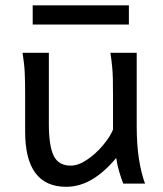

<svg xmlns="http://www.w3.org/2000/svg" viewBox="-20 -699 619 731"><path d="M532.2 0H449.2Q442.4 -17.1 434.3 -43.7Q426.3 -70.3 422.4 -97.7Q377.9 -43.9 330.6 -15.9Q283.2 12.2 231.9 12.2Q75.7 12.2 75.7 -197.8Q75.7 -201.2 75.7 -222.2Q75.7 -243.2 75.7 -269.8Q75.7 -296.4 75.7 -317.4Q75.7 -338.4 75.7 -341.8Q75.7 -388.2 74.2 -421.1Q72.8 -454.1 65.9 -498H166V-227.1Q166 -144 184.3 -106.2Q202.6 -68.4 249 -68.4Q277.8 -68.4 310.3 -90.1Q342.8 -111.8 370.1 -143.6Q397.5 -175.3 410.2 -205.1V-341.8Q410.2 -374 409.7 -397.9Q409.2 -421.9 407 -445.1Q404.8 -468.3 400.4 -498H500.5V-219.7Q500.5 -148.9 508.8 -95Q517.1 -41 532.2 0ZM104.5 -605.5V-678.7H470.7V-605.5Z"/></svg>

Font: Andika LitF DSA DSG
Style: Regular
Weight: 400
Designer: Victor Gaultney, Annie Olsen, Julie Remington, Don Collingsworth, Eric Hays, Becca Hirsbrunner
Foundry: SIL International
Version: Version 6.200 ; LitF DSA DSG; ttfautohint (v1.8.3.10-c5d8)